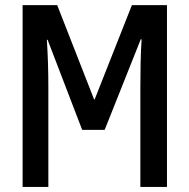

<svg xmlns="http://www.w3.org/2000/svg" viewBox="-20 -734 744 754"><path d="M68.8 0V-713.9H204.6L349.6 -343.3H351.6L498 -713.9H635.7V0H531.2V-389.6Q531.2 -440.4 532.2 -487.5Q533.2 -534.7 536.1 -579.6H532.7L391.1 -224.1H302.7L167 -577.6H164.1Q167 -529.8 168.5 -484.6Q169.9 -439.5 169.9 -383.8V0Z"/></svg>

Font: Open Sans Condensed SemiBold
Style: Regular
Weight: 600
Width: 3
Designer: Monotype Design Team
Foundry: Monotype Imaging Inc.
Version: Version 3.000; ttfautohint (v1.8.4)